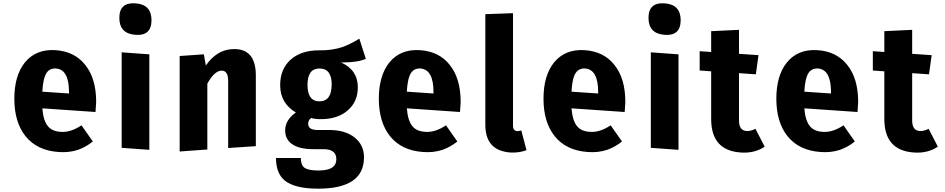

<svg xmlns="http://www.w3.org/2000/svg" viewBox="-20 -893 5670 1152"><path d="M553 -221 234 -243Q240 -167 269 -134Q294 -105 344 -102Q403 -97 469 -141L537 -44Q496 -11 448 6Q393 24 331 19Q202 10 133 -76Q66 -160 66 -301Q66 -439 129 -518Q196 -600 314 -592Q428 -584 491 -504Q557 -423 557 -281ZM394 -340Q394 -476 316 -482Q278 -484 259 -455Q238 -422 234 -343L394 -332Z M889 -772Q889 -677 793 -684Q696 -691 696 -786Q696 -880 793 -873Q889 -866 889 -772ZM876 6 710 -6V-579L876 -567Z M1515 -440V-16L1349 -5V-407Q1349 -472 1307 -469Q1265 -466 1224 -391V4L1058 16V-557L1203 -567L1215 -500Q1279 -592 1370 -598Q1515 -608 1515 -440Z M2175 -540Q2127 -518 2027 -518Q2127 -473 2127 -369Q2127 -284 2068 -232Q2007 -178 1905 -178Q1871 -178 1847 -185Q1829 -172 1829 -150Q1829 -113 1887 -113H1957Q2052 -113 2109 -67Q2164 -22 2164 51Q2164 239 1889 239Q1747 239 1687 189Q1636 146 1636 55H1785Q1785 96 1805 112Q1828 130 1891 130Q1950 130 1976 110Q1998 94 1998 62Q1998 2 1921 2H1860Q1773 2 1730 -30Q1691 -59 1691 -110Q1691 -173 1755 -218Q1661 -274 1661 -382Q1661 -480 1725 -536Q1789 -592 1897 -591Q1973 -590 2035 -611Q2061 -620 2088 -634Q2106 -643 2136 -661ZM1825 -384Q1825 -285 1897 -285Q1970 -285 1970 -387Q1970 -482 1897 -482Q1825 -482 1825 -384Z M2740 -221 2421 -243Q2427 -167 2456 -134Q2481 -105 2531 -102Q2590 -97 2656 -141L2724 -44Q2683 -11 2635 6Q2580 24 2518 19Q2389 10 2320 -76Q2253 -160 2253 -301Q2253 -439 2316 -518Q2383 -600 2501 -592Q2615 -584 2678 -504Q2744 -423 2744 -281ZM2581 -340Q2581 -476 2503 -482Q2465 -484 2446 -455Q2425 -422 2421 -343L2581 -332Z M2892 -144V-808L3058 -814V-140Q3058 -108 3084 -106Q3090 -106 3097 -108L3108 -110L3139 8Q3095 25 3042 22Q2892 11 2892 -144Z M3728 -221 3409 -243Q3415 -167 3444 -134Q3469 -105 3519 -102Q3578 -97 3644 -141L3712 -44Q3671 -11 3623 6Q3568 24 3506 19Q3377 10 3308 -76Q3241 -160 3241 -301Q3241 -439 3304 -518Q3371 -600 3489 -592Q3603 -584 3666 -504Q3732 -423 3732 -281ZM3569 -340Q3569 -476 3491 -482Q3453 -484 3434 -455Q3413 -422 3409 -343L3569 -332Z M4064 -772Q4064 -677 3968 -684Q3871 -691 3871 -786Q3871 -880 3968 -873Q4064 -866 4064 -772ZM4051 6 3885 -6V-579L4051 -567Z M4568 -13Q4508 28 4424 22Q4247 10 4247 -179V-465L4178 -470V-586L4247 -581V-706L4414 -714V-570L4531 -562L4515 -447L4414 -454V-170Q4414 -110 4459 -107Q4482 -105 4513 -120Z M5125 -221 4806 -243Q4812 -167 4841 -134Q4866 -105 4916 -102Q4975 -97 5041 -141L5109 -44Q5068 -11 5020 6Q4965 24 4903 19Q4774 10 4705 -76Q4638 -160 4638 -301Q4638 -439 4701 -518Q4768 -600 4886 -592Q5000 -584 5063 -504Q5129 -423 5129 -281ZM4966 -340Q4966 -476 4888 -482Q4850 -484 4831 -455Q4810 -422 4806 -343L4966 -332Z M5607 -13Q5547 28 5463 22Q5286 10 5286 -179V-465L5217 -470V-586L5286 -581V-706L5453 -714V-570L5570 -562L5554 -447L5453 -454V-170Q5453 -110 5498 -107Q5521 -105 5552 -120Z"/></svg>

Font: Xiangcui Wave Sans Xiangcui Wave Sans
Style: Regular
Weight: 800
Width: 3
Version: Version 0.920;March 28, 2024;FontCreator 14.0.0.2814 64-bit